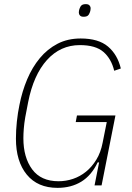

<svg xmlns="http://www.w3.org/2000/svg" viewBox="-20 -896 638 928"><path d="M459 -111H452Q422 -48 373 -18Q324 12 258 12Q162 12 109.5 -52Q57 -116 57 -226Q57 -266 61.5 -308.5Q66 -351 74 -389Q87 -455 111.5 -513Q136 -571 172.5 -615Q209 -659 258 -684.5Q307 -710 370 -710Q456 -710 502 -671Q548 -632 564 -565L532 -554Q518 -612 480 -645Q442 -678 366 -678Q272 -678 207 -606Q142 -534 116 -402L102 -329Q97 -300 95 -274Q93 -248 93 -228Q93 -135 135.5 -77.5Q178 -20 263 -20Q299 -20 333 -31.5Q367 -43 395.5 -66Q424 -89 445.5 -124Q467 -159 476 -206L496 -306H346L352 -338H538L471 0H437ZM384 -815Q372 -815 366.5 -821Q361 -827 361 -835Q361 -844 364 -853Q368 -865 374.5 -870.5Q381 -876 395 -876Q407 -876 412.5 -870Q418 -864 418 -856Q418 -847 415 -838Q411 -826 404.5 -820.5Q398 -815 384 -815Z"/></svg>

Font: IBM Plex Sans Condensed ExtraLight
Style: Italic
Weight: 200
Width: 3
Italic angle: -11°
Designer: Mike Abbink, Paul van der Laan, Pieter van Rosmalen
Foundry: Bold Monday
Version: Version 1.3